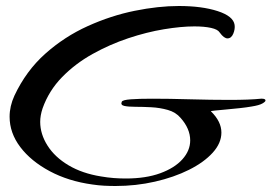

<svg xmlns="http://www.w3.org/2000/svg" viewBox="-20 -572 922 640"><path d="M365 48Q346 48 327 47Q308 46 288 43Q208 32 145.5 -1.5Q83 -35 47.5 -82Q12 -129 12 -183Q12 -218 28 -253Q67 -336 131 -393Q195 -450 272.5 -485Q350 -520 429 -536Q508 -552 576 -552Q653 -552 705.5 -535Q758 -518 762 -489Q764 -475 757.5 -459.5Q751 -444 738 -444Q733 -444 726.5 -448.5Q720 -453 712 -464Q706 -474 683.5 -479Q661 -484 628 -484Q584 -484 526.5 -474.5Q469 -465 407.5 -444.5Q346 -424 288.5 -392Q231 -360 187 -315Q143 -270 122 -211Q114 -187 114 -166Q114 -125 138.5 -86.5Q163 -48 208.5 -21Q254 6 316 16Q339 20 359.5 21.5Q380 23 399 23Q466 23 514 5.5Q562 -12 588 -41Q614 -70 614 -104Q614 -143 582 -179Q566 -198 539.5 -205.5Q513 -213 484.5 -214.5Q456 -216 431.5 -216Q407 -216 394 -219Q381 -222 386 -233Q389 -239 416.5 -241Q444 -243 487 -243Q543 -243 613.5 -241Q684 -239 745 -239Q777 -239 804 -240Q831 -241 850 -243H853Q865 -243 865 -237Q865 -233 854.5 -227Q844 -221 819 -217Q802 -214 779 -211.5Q756 -209 733.5 -207Q711 -205 696.5 -203.5Q682 -202 683 -201Q718 -167 718 -130Q718 -95 689 -63Q660 -31 610 -6Q560 19 496.5 33.5Q433 48 365 48Z"/></svg>

Font: Grechen Fuemen
Style: Regular
Weight: 400
Designer: Robert E. Leuschke
Foundry: Robert E. Leuschke
Version: Version 1.010; ttfautohint (v1.8.3)